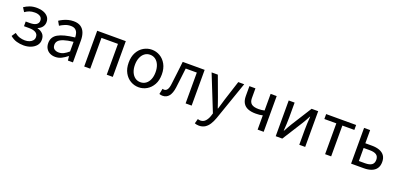

<svg xmlns="http://www.w3.org/2000/svg" viewBox="7 -1371 5068 2454"><g transform="rotate(20 2540.5 -144.0)"><path d="M220.4 12Q171 12 125 -1Q78.9 -13.9 36.6 -49.5L73 -103.4Q106.6 -76 142 -65Q177.5 -54 213.9 -54Q247.3 -54 274.8 -64.7Q302.3 -75.3 318.4 -94.6Q334.6 -114 334.6 -140.7Q334.6 -181.2 302.8 -201Q271 -220.8 210.6 -220.8H142.8V-284.4H199Q257.6 -284.4 286.3 -304.3Q315 -324.3 315 -358.6Q315 -396.4 286.9 -414.5Q258.7 -432.6 215.1 -432.6Q173.5 -432.6 142.8 -421.8Q112.1 -411.1 82.7 -389.9L48.2 -444.4Q83.1 -468.7 124.7 -483.3Q166.2 -498 219.4 -498Q266.9 -498 307.1 -483.7Q347.3 -469.4 371.7 -440.5Q396.1 -411.7 396.1 -368Q396.1 -331.7 375.2 -302.6Q354.4 -273.6 315.3 -258.5V-254.5Q358.8 -244.5 387.8 -215.4Q416.9 -186.3 416.9 -134.1Q416.9 -88.8 389.6 -56.1Q362.3 -23.4 317.6 -5.7Q272.8 12 220.4 12Z M650.3 12Q609.6 12 577.2 -4.3Q544.8 -20.5 526.1 -51.5Q507.4 -82.4 507.4 -126.2Q507.4 -208 579.4 -250.2Q651.4 -292.3 806.7 -309Q806.5 -339.5 798 -367Q789.5 -394.6 767.5 -411.7Q745.4 -428.9 705.9 -428.9Q664.1 -428.9 627.1 -413.4Q590 -397.9 560.9 -379L529 -435.4Q551.3 -450.4 581 -464.9Q610.7 -479.4 645.9 -488.7Q681.1 -498 720.1 -498Q779.2 -498 816.4 -473.3Q853.6 -448.6 871.2 -403.6Q888.8 -358.6 888.8 -297.7V0H820.5L814.1 -57.9H810.8Q775.7 -29.1 735.8 -8.5Q695.9 12 650.3 12ZM673.2 -56.5Q708.6 -56.5 740.1 -72.3Q771.6 -88.1 806.7 -118.9V-249.9Q725 -240.4 677.3 -224.5Q629.6 -208.6 609 -185.6Q588.5 -162.7 588.5 -131.5Q588.5 -91.2 613.3 -73.8Q638.1 -56.5 673.2 -56.5Z M1042 0V-486.1H1430.9V0H1348.7V-419.1H1124.3V0Z M1784.2 12Q1724.6 12 1673.1 -18.1Q1621.7 -48.1 1590.3 -105Q1558.9 -161.9 1558.9 -242.4Q1558.9 -323.5 1590.3 -380.8Q1621.7 -438 1673.1 -468Q1724.6 -498.1 1784.2 -498.1Q1843.7 -498.1 1894.9 -468Q1946 -438 1977.7 -380.8Q2009.4 -323.5 2009.4 -242.4Q2009.4 -161.9 1977.7 -105Q1946 -48.1 1894.9 -18.1Q1843.7 12 1784.2 12ZM1784.2 -56.5Q1826 -56.5 1857.8 -79.7Q1889.6 -102.9 1907 -144.8Q1924.4 -186.7 1924.4 -242.4Q1924.4 -298.1 1907 -340.3Q1889.6 -382.6 1857.8 -406.1Q1826 -429.6 1784.2 -429.6Q1742.4 -429.6 1710.9 -406.1Q1679.4 -382.6 1661.6 -340.3Q1643.9 -298.1 1643.9 -242.4Q1643.9 -186.7 1661.6 -144.8Q1679.4 -102.9 1710.9 -79.7Q1742.4 -56.5 1784.2 -56.5Z M2109.5 9.5Q2096.2 9.5 2086 7.4Q2075.9 5.4 2065.3 1.3L2080.7 -74.4Q2086 -73.4 2091.3 -71.9Q2096.5 -70.4 2102.9 -70.4Q2128.5 -70.4 2145.1 -94.5Q2161.8 -118.6 2167.7 -170.7Q2177.7 -249.2 2186.8 -328.2Q2195.8 -407.1 2205.1 -486.1H2503.6V0H2421.3V-419.1H2270.3Q2262.4 -352.4 2254.5 -284.8Q2246.6 -217.2 2238 -150.1Q2227.5 -70.5 2195.4 -30.5Q2163.2 9.5 2109.5 9.5Z M2676.3 209.5Q2659.5 209.5 2645.3 206.5Q2631.2 203.5 2619.2 198.8L2636.6 134.7Q2646.1 137.7 2655.1 139.5Q2664.1 141.2 2672.4 141.2Q2713.7 141.2 2740.6 111.4Q2767.4 81.6 2782 36.9L2793.1 1L2598 -486.1H2682.8L2782 -217Q2793.6 -185.5 2805.7 -149.9Q2817.8 -114.3 2829.3 -80H2833.3Q2843.9 -113.5 2854.2 -149.2Q2864.6 -184.8 2874.2 -217L2960.8 -486.1H3041.4L2858.3 40Q2841.1 88.1 2817.3 126.5Q2793.5 165 2759.2 187.2Q2725 209.5 2676.3 209.5Z M3400.9 0V-193.8Q3375.3 -188.5 3357 -186Q3338.7 -183.6 3305.5 -183.6Q3244.4 -183.6 3201 -200.8Q3157.7 -217.9 3134.9 -255.5Q3112.2 -293 3112.2 -353V-486.1H3194.4V-353Q3194.4 -298.9 3225.1 -274.7Q3255.9 -250.6 3322 -250.6Q3344.3 -250.6 3362.2 -253.1Q3380.2 -255.5 3400.9 -260V-486.1H3483.2V0Z M3646.9 0V-486H3727.2V-284.1Q3727.2 -244.1 3725 -198.9Q3722.7 -153.8 3718.9 -102.1H3722.9Q3737.3 -128.8 3754.5 -159.5Q3771.8 -190.2 3785.5 -212.2L3958.3 -486H4047.8V0H3967.5V-202.5Q3967.5 -241.3 3969.6 -286.7Q3971.8 -332.2 3975.8 -384.5H3971.8Q3958.1 -357 3940.8 -326.5Q3923.6 -296.1 3909.2 -273.1L3736.4 0Z M4318.8 0V-419.1H4156V-486.1H4563.8V-419.1H4401V0Z M4672 0V-486.1H4754.3V-307H4845.6Q4903.4 -307 4947.1 -291Q4990.8 -275 5014.9 -241.6Q5039 -208.2 5039 -154.9Q5039 -101.2 5014.9 -66.9Q4990.8 -32.6 4947.1 -16.3Q4903.4 0 4845.6 0ZM4754.3 -65.5H4837Q4898.7 -65.5 4928.6 -87.3Q4958.4 -109.1 4958.4 -155.2Q4958.4 -201 4928.6 -222Q4898.7 -243 4837 -243H4754.3Z"/></g></svg>

Font: Source Sans 3
Style: Regular
Weight: 200
Designer: Paul D. Hunt
Foundry: Adobe
Version: Version 3.046;hotconv 1.0.118;makeotfexe 2.5.65603